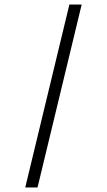

<svg xmlns="http://www.w3.org/2000/svg" viewBox="-20 -772 470 844"><path d="M339 -752 145 52H91L285 -752Z"/></svg>

Font: Pathway Extreme 28pt ExtraLight
Style: Regular
Weight: 250
Designer: Eduardo Rodriguez Tunni
Foundry: Eduardo Rodriguez Tunni
Version: Version 1.001;gftools[0.9.26]